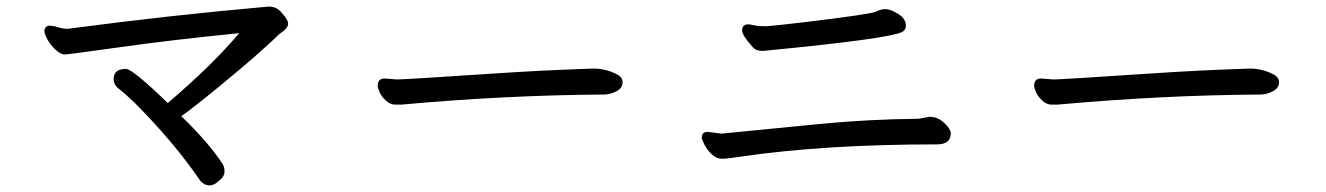

<svg xmlns="http://www.w3.org/2000/svg" viewBox="-20 -602 4040 585"><path d="M618.2 -37.1Q602.1 -37.1 589.8 -51.8Q512.2 -166 391.1 -288.1Q359.9 -317.9 338.9 -334Q326.2 -345.2 326.2 -360.8Q326.2 -392.1 363.8 -392.1Q383.8 -392.1 491.2 -288.1Q625 -401.9 709 -501Q507.8 -481 347.4 -458.5Q187 -436 176.8 -436Q165 -436 149.4 -450.4Q133.8 -464.8 124.5 -481.9Q115.2 -499 115.2 -507.8Q115.2 -519 127 -523.9Q141.1 -523.9 157 -519Q172.9 -514.2 186 -514.2Q503.9 -556.2 798.8 -582Q819.8 -582 834 -567.9Q857.9 -543 857.9 -529.8Q857.9 -515.1 832 -499Q829.1 -497.1 823.5 -491Q817.9 -484.9 770.5 -442.4Q723.1 -399.9 643.1 -334.5Q563 -269 532.2 -248Q612.8 -170.9 657.2 -104Q664.1 -94.2 664.1 -80.1Q664.1 -64 647.9 -51.8Q632.8 -37.1 618.2 -37.1Z M1202.1 -283.2H1184.1Q1168.9 -283.2 1155.5 -295.7Q1142.1 -308.1 1136.5 -321.5Q1130.9 -335 1130.9 -340.8Q1130.9 -362.8 1151.9 -362.8L1189.9 -359.9Q1212.9 -359.9 1483.9 -377.9Q1634.8 -388.2 1788.1 -393.1Q1825.2 -393.1 1858.9 -376Q1877 -367.2 1877 -351.1Q1877 -334 1858.4 -324Q1839.8 -314 1820.8 -314Q1519 -312 1202.1 -283.2Z M2180.2 -118.2Q2163.1 -118.2 2148.4 -132.1Q2133.8 -146 2126 -162.1Q2118.2 -178.2 2118.2 -182.1Q2118.2 -200.2 2136.2 -200.2L2178.2 -194.8L2475.1 -224.1Q2627.9 -238.8 2778.8 -240.2L2813 -246.1Q2836.9 -246.1 2856.4 -228Q2876 -210 2877 -196.8Q2877 -162.1 2835.9 -162.1Q2492.2 -162.1 2238.8 -125Q2193.8 -118.2 2180.2 -118.2ZM2304.2 -446.8Q2283.2 -446.8 2273.9 -458Q2241.2 -494.1 2241.2 -508.8Q2241.2 -527.8 2259.8 -527.8Q2266.1 -527.8 2277.6 -524.9Q2289.1 -522 2314.9 -522Q2352.1 -524.9 2429.2 -534.2Q2636.2 -559.1 2649.7 -566.7Q2663.1 -574.2 2678.2 -574.2Q2691.9 -574.2 2715.3 -560.5Q2738.8 -546.9 2740.2 -524.9Q2740.2 -509.8 2727.1 -503.9Q2685.1 -483.9 2318.8 -448.2Z M3202.1 -283.2H3184.1Q3168.9 -283.2 3155.5 -295.7Q3142.1 -308.1 3136.5 -321.5Q3130.9 -335 3130.9 -340.8Q3130.9 -362.8 3151.9 -362.8L3189.9 -359.9Q3212.9 -359.9 3483.9 -377.9Q3634.8 -388.2 3788.1 -393.1Q3825.2 -393.1 3858.9 -376Q3877 -367.2 3877 -351.1Q3877 -334 3858.4 -324Q3839.8 -314 3820.8 -314Q3519 -312 3202.1 -283.2Z"/></svg>

Font: LXGW WenKai Screen
Style: Regular
Weight: 400
Designer: LXGW / Fontworks Inc.
Foundry: LXGW / Fontworks Inc.
Version: Version 1.510;January 18,2025